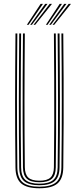

<svg xmlns="http://www.w3.org/2000/svg" viewBox="-20 -974 410 999"><path d="M185 5.5Q119 5.5 90.1 -19.8Q61.2 -45 60.5 -102.8Q59.5 -188.8 59 -275.2Q58.5 -361.8 58.6 -449Q58.8 -536.2 59.2 -624Q59.8 -711.8 60.5 -800H70.2Q69.5 -713.8 68.9 -627.1Q68.2 -540.5 68.2 -453.6Q68.2 -366.8 68.8 -279.2Q69.2 -191.8 70.2 -103Q71 -48 98.2 -25.2Q125.5 -2.5 185 -2.5Q244.5 -2.5 271.6 -25.2Q298.8 -48 299.5 -103Q300.8 -189 301.1 -275.5Q301.5 -362 301.5 -449.1Q301.5 -536.2 300.9 -624.1Q300.2 -712 299.5 -800H309.2Q310.5 -682.2 311 -566.9Q311.5 -451.5 311.1 -336.1Q310.8 -220.8 309.2 -102.8Q308.5 -45 279.6 -19.8Q250.8 5.5 185 5.5ZM185 -10.2Q130.8 -10.2 105.6 -31.4Q80.5 -52.5 80 -103.2Q79 -189.2 78.5 -275.9Q78 -362.5 78.1 -449.4Q78.2 -536.2 78.8 -624Q79.2 -711.8 80 -800H89.8Q89 -713.2 88.5 -626.6Q88 -540 87.9 -453.1Q87.8 -366.2 88.2 -278.9Q88.8 -191.5 89.8 -103.2Q90.2 -57 112.8 -37.6Q135.2 -18.2 185 -18.2Q234.5 -18.2 257 -37.6Q279.5 -57 280 -103.2Q281.2 -189.2 281.6 -275.9Q282 -362.5 281.9 -449.5Q281.8 -536.5 281.2 -624.1Q280.8 -711.8 280 -800H289.8Q290.5 -712 291.1 -625.2Q291.8 -538.5 291.8 -452Q291.8 -365.5 291.4 -278.5Q291 -191.5 289.8 -103.2Q289.2 -52.5 264.1 -31.4Q239 -10.2 185 -10.2ZM185 -25.8Q139.8 -25.8 119.9 -43.9Q100 -62 99.5 -103.5Q98 -219 97.8 -334.2Q97.5 -449.5 98 -565.8Q98.5 -682 99.5 -800H109.2Q108.5 -713.5 108 -626.5Q107.5 -539.5 107.4 -452.2Q107.2 -365 107.8 -277.8Q108.2 -190.5 109.2 -103.5Q109.8 -66.5 127.2 -50.1Q144.8 -33.8 185 -33.8Q225.2 -33.8 242.6 -50.1Q260 -66.5 260.5 -103.5Q262 -219.2 262.2 -334.5Q262.5 -449.8 262 -565.9Q261.5 -682 260.5 -800H270.2Q271 -712.2 271.5 -624.9Q272 -537.5 272.1 -450.6Q272.2 -363.8 271.9 -277Q271.5 -190.2 270.2 -103.5Q269.8 -61.8 249.8 -43.8Q229.8 -25.8 185 -25.8ZM119.8 -845 191.5 -953.8H203.5L128.8 -845ZM137.2 -845 215 -953.8H227L146 -845ZM154.5 -845 238.5 -953.8H250.5L163.2 -845ZM218.8 -845 290.5 -953.8H302.5L227.5 -845ZM236 -845 314 -953.8H325.8L245 -845ZM253.5 -845 337.2 -953.8H349.2L262.2 -845Z"/></svg>

Font: Big Shoulders Inline Text Thin ExtraLight
Style: Regular
Weight: 250
Version: Version 2.002